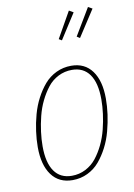

<svg xmlns="http://www.w3.org/2000/svg" viewBox="-89 -848 641 916"><g transform="rotate(-10 231.5 -390.5)"><path d="M402.8 -791 422.9 -779.8 339.8 -651.9 325.2 -661.1ZM310.1 -790 331.1 -777.8 252.9 -655.8 238.8 -664.1ZM188 9.8Q122.1 9.8 86.4 -38.8Q50.8 -87.4 50.8 -173.8Q50.8 -210.9 56.2 -250.2Q61.5 -289.6 72.5 -329.8Q83.5 -370.1 102.1 -405.5Q120.6 -440.9 144.5 -468.8Q168.5 -496.6 202.1 -512.7Q235.8 -528.8 274.9 -528.8Q340.3 -528.8 375.7 -480.5Q411.1 -432.1 411.1 -346.2Q411.1 -309.1 405.8 -270Q400.4 -231 389.6 -190.4Q378.9 -149.9 360.6 -114.5Q342.3 -79.1 318.6 -51Q294.9 -22.9 261.2 -6.6Q227.5 9.8 188 9.8ZM188 -11.2Q224.1 -11.2 254.9 -27.1Q285.6 -43 306.9 -69.8Q328.1 -96.7 344.5 -130.6Q360.8 -164.6 370.4 -202.6Q379.9 -240.7 384.5 -276.6Q389.2 -312.5 389.2 -346.2Q389.2 -425.8 359.9 -467.3Q330.6 -508.8 274.9 -508.8Q239.3 -508.8 208.5 -493.2Q177.7 -477.5 156.5 -450.4Q135.3 -423.3 118.9 -389.6Q102.5 -356 93 -317.9Q83.5 -279.8 78.9 -243.7Q74.2 -207.5 74.2 -173.8Q74.2 -94.2 103.3 -52.7Q132.3 -11.2 188 -11.2Z"/></g></svg>

Font: Fira Sans Compressed Thin
Style: Italic
Weight: 100
Width: 3
Italic angle: -8°
Designer: Carrois Corporate & Edenspiekermann AG
Foundry: Carrois Corporate GbR & Edenspiekermann AG
Version: Version 4.203;PS 004.203;hotconv 1.0.88;makeotf.lib2.5.64775